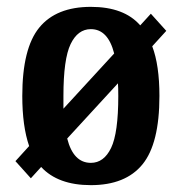

<svg xmlns="http://www.w3.org/2000/svg" viewBox="-20 -530 530 560"><path d="M100 -43 70 -10 25 -60 65 -104Q45 -162 45 -250Q45 -389 94.5 -449.5Q144 -510 245 -510Q342 -510 389 -456L420 -490L465 -440L424 -395Q445 -340 445 -250Q445 -111 395.5 -50.5Q346 10 245 10Q149 10 100 -43ZM313 -374Q295 -445 245 -445Q207 -445 186 -401.5Q165 -358 165 -250V-213ZM325 -250Q325 -275 324 -287L176 -126Q194 -55 245 -55Q283 -55 304 -98.5Q325 -142 325 -250Z"/></svg>

Font: Cuprum
Style: Bold
Weight: 700
Designer: Jovanny Lemonad
Foundry: Jovanny Lemonad
Version: Version 2.000